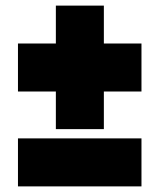

<svg xmlns="http://www.w3.org/2000/svg" viewBox="-20 -664 568 684"><path d="M179 -204V-338H44V-509H179V-644H350V-509H484V-338H350V-204ZM44 0V-171H484V0Z"/></svg>

Font: Tomorrow ExtraBold
Style: Regular
Weight: 800
Designer: Tony de Marco, Monica Rizzolli
Foundry: Just in Type
Version: Version 2.002